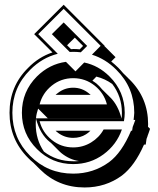

<svg xmlns="http://www.w3.org/2000/svg" viewBox="-20 -745 679 826"><path d="M337.4 -547.4 301.8 -583Q293 -574.2 285.6 -567.1Q278.3 -560.1 268.6 -550.3L285.2 -533.7H290.5Q291.5 -533.7 292.7 -533.9Q293.9 -534.2 294.9 -534.2Q309.6 -534.2 322.8 -532.7ZM294.9 -51.3Q301.3 -51.3 307.4 -51.3Q313.5 -51.3 319.8 -52.2Q279.3 -58.1 244.6 -85.9Q241.7 -88.4 239 -90.8Q236.3 -93.3 233.9 -95.7L199.2 -130.4Q196.3 -132.3 194.8 -133.8Q152.3 -167.5 134.8 -234.9Q134.3 -229 134 -223.1Q133.8 -217.3 133.8 -210.9Q133.8 -144.5 168.9 -92.8Q222.7 -51.3 294.9 -51.3ZM394.5 -415.5Q390.6 -411.1 386.2 -406.7Q381.8 -402.3 377.4 -397.9Q381.8 -395 386.2 -392.1Q390.6 -389.2 395 -385.7Q407.7 -375 419.4 -360.4L455.1 -325.2Q487.8 -292.5 502.4 -236.3H185.5L144 -277.8Q140.6 -267.6 138.2 -257.3Q135.7 -247.1 134.8 -235.8H502.9Q503.9 -242.7 504.2 -248.5Q504.4 -254.4 504.4 -259.8Q504.4 -329.6 462.9 -383.8Q431.6 -406.2 394.5 -415.5ZM123 -45.4Q112.3 -53.7 101.1 -65.4Q21 -145.5 21 -259.8Q21 -374.5 101.1 -453.1Q146 -499.5 205.6 -519.5Q186.5 -539.1 165.5 -559.8Q144.5 -580.6 127 -598.1L253.9 -724.6L430.2 -547.9L429.2 -546.9L477.1 -499L458.5 -480.5Q466.3 -474.1 473.9 -467.5Q481.4 -460.9 488.8 -453.6Q494.1 -447.8 499.5 -442.1Q504.9 -436.5 509.8 -430.2L531.7 -408.7Q530.8 -409.2 530.8 -409.2L538.1 -402.3Q617.2 -323.7 617.2 -210.9Q617.2 -207.5 616.9 -204.8Q616.7 -202.1 616.7 -199.7L625.5 -190.9Q622.6 -181.2 619.6 -173.3Q616.7 -165.5 614.3 -158.7H614.7Q613.8 -156.2 612.5 -153.1Q611.3 -149.9 610.4 -147.5Q609.9 -142.6 608.6 -134.8Q607.4 -127 606.9 -123H599.6Q559.6 -31.7 504.4 10.3Q434.6 61.5 343.8 61.5Q230 61.5 150.9 -17.6ZM219.2 -336.9Q221.7 -339.4 223.6 -340.8Q225.6 -342.3 228 -344.2Q257.3 -367.7 294.9 -367.7Q332 -367.7 361.3 -344.2Q366.2 -340.3 370.1 -336.9ZM349.6 -167Q325.7 -151.9 294.9 -151.9Q257.8 -151.9 228 -174.8H228.5Q223.1 -178.2 219.2 -182.6H369.1Q358.9 -172.4 349.6 -167ZM327.6 -520Q319.3 -521 311.3 -521.5Q303.2 -522 294.9 -522Q291 -522 287.4 -521.7Q283.7 -521.5 279.8 -521.5L203.1 -598.1L253.9 -648.4L355 -547.4ZM439.9 -295.9Q427.7 -344.2 387.5 -376.5Q347.2 -408.7 294.9 -408.7Q242.7 -408.7 202.6 -376.5Q162.6 -344.2 150.4 -295.9ZM294.9 -39.1Q203.6 -39.1 138.9 -103.8Q74.2 -168.5 74.2 -259.8Q74.2 -351.1 138.7 -416Q192.4 -469.2 263.7 -479L304.7 -438L342.3 -476.1Q403.8 -463.4 451.2 -416Q516.6 -351.1 516.6 -259.8Q516.6 -242.7 513.2 -223.6H150.4Q162.6 -175.3 202.6 -143.1Q242.7 -110.8 294.9 -110.8Q336.9 -110.8 371.8 -132.1Q406.7 -153.3 425.8 -188H504.4Q481.9 -122.6 425 -80.8Q368.2 -39.1 294.9 -39.1ZM294.9 2Q381.3 2 449.2 -47.4Q503.9 -87.9 543.9 -182.6H548.3L550.8 -198.7Q553.2 -206.1 556.4 -213.4Q559.6 -220.7 562 -229H554.7Q555.7 -238.8 556.6 -246.6Q557.6 -254.4 557.6 -259.8Q557.6 -368.7 480.5 -444.8Q434.6 -491.2 375.5 -509.8L413.1 -547.9L253.9 -707L144.5 -598.1L228.5 -513.7Q161.1 -496.6 109.9 -444.8Q33.2 -368.7 33.2 -259.8Q33.2 -150.9 109.9 -74.2Q186 2 294.9 2Z"/></svg>

Font: Gondrin
Style: Regular
Weight: 400
Designer: Peter Wiegel, original typeface by Carl Albert Fahrenwaldt 1901
Foundry: Peter Wiegel
Version: Version 1.000 2010 initial release